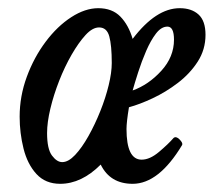

<svg xmlns="http://www.w3.org/2000/svg" viewBox="-20 -436 522 469"><path d="M127 13Q91 13 69 -11Q47 -35 37.5 -73Q28 -111 28 -151Q28 -201 45.5 -248.5Q63 -296 91.5 -334Q120 -372 154 -394Q188 -416 220 -416Q254 -416 274 -395.5Q294 -375 304 -341Q361 -416 419 -416Q448 -416 465 -400.5Q482 -385 482 -351Q482 -315 463 -285.5Q444 -256 414.5 -233.5Q385 -211 353 -196Q321 -181 295 -174Q292 -156 290.5 -142.5Q289 -129 289 -121Q289 -46 326 -46Q346 -46 368.5 -65Q391 -84 404 -99Q410 -104 418.5 -95.5Q427 -87 425 -82Q368 13 304 13Q249 13 226 -34Q179 13 127 13ZM304 -215Q343 -229 374 -263Q405 -297 405 -339Q405 -371 389 -371Q374 -371 361 -354Q348 -337 337 -311.5Q326 -286 317.5 -259.5Q309 -233 304 -215ZM132 -40Q147 -40 163.5 -57.5Q180 -75 196 -103.5Q212 -132 225 -164.5Q238 -197 245.5 -228Q253 -259 253 -282Q253 -325 247 -347Q241 -369 222 -369Q206 -369 189 -350.5Q172 -332 155 -302.5Q138 -273 124.5 -238.5Q111 -204 103 -170.5Q95 -137 95 -111Q95 -72 107 -56Q119 -40 132 -40Z"/></svg>

Font: Junicode Two Beta Condensed Medium
Style: Italic
Weight: 500
Width: 3
Italic angle: -9°
Version: Version 1.053; ttfautohint (v1.8.4)